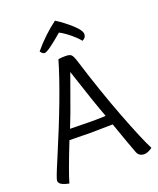

<svg xmlns="http://www.w3.org/2000/svg" viewBox="-161 -967 891 1084"><g transform="rotate(-20 284.5 -425.0)"><path d="M303 -871Q350 -841 391.5 -803.5Q433 -766 433 -743.5Q433 -721 410 -711Q391 -735 364 -757Q337 -779 319 -790L301 -800Q295 -795 282.5 -784.5Q270 -774 262.5 -768Q255 -762 244 -753.5Q233 -745 225.5 -739.5Q218 -734 210 -729Q195 -719 185 -719Q175 -719 162 -737Q226 -814 303 -871ZM388 -268Q354 -357 285 -569Q276 -546 239 -441Q202 -336 174 -268Q252 -266 305 -266Q358 -266 388 -268ZM409 -209Q297 -207 273 -207Q249 -207 149 -209Q82 -40 65 21Q32 14 18.5 5Q5 -4 5 -17.5Q5 -31 48 -131Q192 -470 247 -660Q266 -663 290 -663Q314 -663 324 -654.5Q334 -646 345 -610Q408 -407 471.5 -241.5Q535 -76 569 -10Q541 10 521 10Q489 10 478 -17Q459 -66 409 -209Z"/></g></svg>

Font: Overlock
Style: Regular
Weight: 400
Designer: Dario Muhafara
Foundry: Dario Manuel Muhafara
Version: Version 1.002